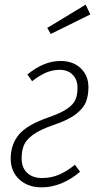

<svg xmlns="http://www.w3.org/2000/svg" viewBox="-20 -794 428 825"><path d="M360 -419Q360 -384 349.5 -356.5Q339 -329 306 -303.5Q273 -278 210 -257Q152 -237 122 -215Q92 -193 82.5 -169.5Q73 -146 73 -114Q73 -73 97 -51Q121 -29 160 -29Q199 -29 232.5 -43Q266 -57 302 -86L324 -56Q245 11 158 11Q100 11 63 -23Q26 -57 26 -113Q26 -173 61 -215.5Q96 -258 192 -291Q244 -309 270.5 -328Q297 -347 305 -367.5Q313 -388 313 -417Q313 -452 292 -473Q271 -494 237 -494Q206 -494 178 -482Q150 -470 118 -445L98 -474Q168 -532 240 -532Q294 -532 327 -500.5Q360 -469 360 -419ZM348 -774 368 -732 198 -648 183 -674Z"/></svg>

Font: Fira Sans Extra Condensed ExtraLight
Style: Italic
Weight: 275
Width: 3
Italic angle: -8°
Designer: Carrois Corporate & Edenspiekermann AG
Foundry: Carrois Corporate GbR & Edenspiekermann AG
Version: Version 4.203